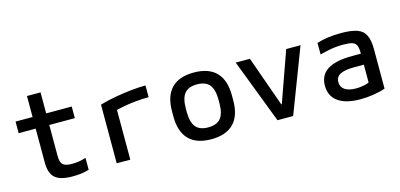

<svg xmlns="http://www.w3.org/2000/svg" viewBox="-64 -1091 3128 1502"><g transform="rotate(-15 1500.0 -340.0)"><path d="M376 10Q278 10 235.5 -26.5Q193 -63 193 -150V-426H55V-520H193V-690H303V-520H510V-426H303V-176Q303 -124 323 -105Q343 -86 398 -86Q430 -86 457.5 -91Q485 -96 510 -104V-8Q478 2 445 6Q412 10 376 10Z M735 -475Q793 -492 859 -504Q925 -516 990 -523Q1055 -530 1110 -530V-435Q1061 -435 1007 -430Q953 -425 903 -415.5Q853 -406 812 -393L845 -444V0H735Z M1500 10Q1380 10 1319 -53Q1258 -116 1258 -240V-280Q1258 -404 1319 -467Q1380 -530 1500 -530Q1620 -530 1681.5 -467Q1743 -404 1743 -280V-240Q1743 -116 1681.5 -53Q1620 10 1500 10ZM1500 -86Q1570 -86 1601.5 -124.5Q1633 -163 1633 -248V-273Q1633 -357 1601.5 -395.5Q1570 -434 1500 -434Q1431 -434 1399.5 -395.5Q1368 -357 1368 -273V-248Q1368 -163 1399.5 -124.5Q1431 -86 1500 -86Z M2037 0 1838 -520H1953L2098 -112H2102L2247 -520H2363L2164 0Z M2708 10Q2590 10 2527.5 -35Q2465 -80 2465 -164Q2465 -250 2531 -292Q2597 -334 2732 -334H2849V-245H2727Q2648 -245 2611 -226Q2574 -207 2574 -164Q2574 -124 2605.5 -102.5Q2637 -81 2696 -81Q2730 -81 2763 -88Q2796 -95 2819 -109L2802 -51V-337Q2802 -379 2793 -400.5Q2784 -422 2759.5 -430Q2735 -438 2688 -438Q2658 -438 2629 -435.5Q2600 -433 2567.5 -426.5Q2535 -420 2496 -410V-503Q2536 -516 2585.5 -523Q2635 -530 2693 -530Q2776 -530 2823.5 -513Q2871 -496 2890.5 -454.5Q2910 -413 2910 -340V-22Q2872 -8 2817 1Q2762 10 2708 10Z"/></g></svg>

Font: M PLUS Code Latin Expanded Medium
Style: Regular
Weight: 500
Width: 7
Designer: Coji Morishita
Foundry: UNDERFOREST DESIGN
Version: Version 1.002; ttfautohint (v1.8.3)